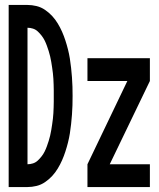

<svg xmlns="http://www.w3.org/2000/svg" viewBox="-20 -755 640 775"><path d="M15 0V-735H91Q109 -735 127.5 -730.5Q146 -726 162 -715Q178 -704 190.5 -690.5Q203 -677 213 -660.5Q223 -644 230.5 -627Q238 -610 244 -591.5Q250 -573 254.5 -555Q259 -537 262 -518.5Q265 -500 267 -481Q269 -462 270.5 -443Q272 -424 272.5 -405Q273 -386 273 -368Q273 -349 272.5 -330Q272 -311 270.5 -292Q269 -273 267 -254Q265 -235 262 -216.5Q259 -198 254.5 -180Q250 -162 244 -143.5Q238 -125 230.5 -108Q223 -91 213 -74.5Q203 -58 190.5 -44.5Q178 -31 162 -20Q146 -9 127.5 -4.5Q109 0 91 0ZM91 -92Q102 -92 113 -95.5Q124 -99 132.5 -107Q141 -115 148 -124Q155 -133 160 -143Q165 -153 169 -164Q173 -175 176.5 -186Q180 -197 182.5 -208Q185 -219 187 -230.5Q189 -242 190.5 -253Q192 -264 193.5 -275.5Q195 -287 195.5 -298.5Q196 -310 196.5 -321.5Q197 -333 197 -344.5Q197 -356 197 -368Q197 -379 197 -390.5Q197 -402 196.5 -413.5Q196 -425 195.5 -436.5Q195 -448 193.5 -459.5Q192 -471 190.5 -482Q189 -493 187 -504.5Q185 -516 182.5 -527Q180 -538 176.5 -549Q173 -560 169 -571Q165 -582 160 -592Q155 -602 148 -611Q141 -620 132.5 -628Q124 -636 113 -639.5Q102 -643 91 -643ZM333 0V-92L494 -428H333V-520H585V-428L423 -92H585V0Z"/></svg>

Font: Iosevka SS04 Semibold Extended
Style: Regular
Weight: 600
Width: 7
Monospace: yes
Designer: Belleve Invis
Foundry: Belleve Invis
Version: Version 19.0.0; ttfautohint (v1.8.4)